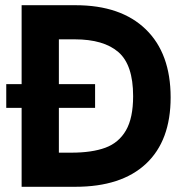

<svg xmlns="http://www.w3.org/2000/svg" viewBox="-20 -717 711 737"><path d="M63 -303H4V-394H63V-697H270Q444 -697 539.5 -604.5Q635 -512 635 -343Q635 -177 540.5 -88.5Q446 0 269 0H63ZM491 -348Q491 -468 434.5 -517Q378 -566 267 -566H206V-394H345V-303H206V-131H254Q333 -131 384.5 -150Q436 -169 463.5 -216.5Q491 -264 491 -348Z"/></svg>

Font: Hanken Grotesk ExtraBold
Style: Regular
Weight: 800
Designer: Alfredo Marco Pradil
Foundry: Hanken Design Co.
Version: Version 3.014